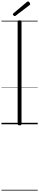

<svg xmlns="http://www.w3.org/2000/svg" viewBox="-20 -1698 535 2623"><path d="M248 14Q233 14 227 9Q221 4 221 -5V-1401Q221 -1411 227 -1415.5Q233 -1420 247 -1420Q261 -1420 267.5 -1415.5Q274 -1411 274 -1401V-5Q274 4 268 9Q262 14 248 14ZM182 -1478Q173 -1478 165 -1486.5Q157 -1495 157 -1502Q157 -1505 157.5 -1508Q158 -1511 162 -1515L345 -1669Q349 -1672 352.5 -1675Q356 -1678 361 -1678Q368 -1678 375.5 -1672.5Q383 -1667 387.5 -1659Q392 -1651 392 -1644Q392 -1640 391 -1637Q390 -1634 385 -1629L196 -1485Q191 -1482 188 -1480Q185 -1478 182 -1478ZM0 895H495V905H0ZM0 -20H495V0H0ZM0 -505H495V-500H0ZM0 -1415H495V-1405H0Z"/></svg>

Font: Playwrite BE WAL Guides
Style: Regular
Weight: 400
Designer: Veronika Burian, José Scaglione
Foundry: TypeTogether
Version: Version 1.003